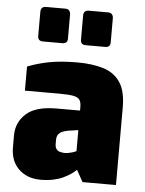

<svg xmlns="http://www.w3.org/2000/svg" viewBox="-55 -830 664 881"><g transform="rotate(5 277.0 -390.0)"><path d="M165 6Q103 6 64.5 -31Q26 -68 26 -131V-186Q26 -246 70 -286Q114 -326 210 -326H318V-343Q318 -363 311 -374.5Q304 -386 282.5 -390.5Q261 -395 215 -395H58V-506Q100 -523 154.5 -534Q209 -545 288 -545Q356 -545 406.5 -529.5Q457 -514 484.5 -473.5Q512 -433 512 -357V0H358L328 -54Q318 -44 303.5 -34Q289 -24 269 -14.5Q249 -5 223 0.5Q197 6 165 6ZM267 -126Q272 -126 278 -127Q284 -128 290 -129.5Q296 -131 301.5 -132.5Q307 -134 311 -136Q315 -138 318 -139V-236L277 -230Q249 -226 234.5 -215.5Q220 -205 220 -183V-163Q220 -150 225.5 -141.5Q231 -133 241.5 -129.5Q252 -126 267 -126ZM318 -627Q294 -627 294 -650V-761Q294 -786 318 -786H408Q419 -786 425 -779Q431 -772 431 -761V-650Q431 -627 408 -627ZM121 -627Q97 -627 97 -650V-761Q97 -786 121 -786H211Q222 -786 228 -779Q234 -772 234 -761V-650Q234 -627 211 -627Z"/></g></svg>

Font: Exo Thin Black
Style: Regular
Weight: 900
Version: Version 2.000